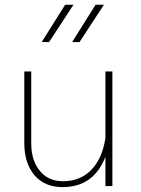

<svg xmlns="http://www.w3.org/2000/svg" viewBox="-20 -785 595 810"><path d="M82.5 -181.2V-483.4H111.8V-180.2Q111.8 -108.4 147.7 -64.5Q183.6 -20.5 246.1 -20.5Q318.4 -20.5 364.7 -67.9Q411.1 -115.2 424.8 -202.1V-483.4H454.1V0H424.8V-123.5Q375 4.4 244.1 4.4Q168 4.4 125.2 -46.1Q82.5 -96.7 82.5 -181.2ZM254.9 -765.1H290L187 -607.4H155.8ZM383.3 -765.1H418.5L315.4 -607.4H284.2Z"/></svg>

Font: Estedad-FD Thin
Style: Regular
Weight: 100
Designer: Amin Abedi
Version: Version 7.3